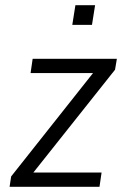

<svg xmlns="http://www.w3.org/2000/svg" viewBox="-20 -721 494 741"><path d="M17 0 23 -40 358 -463 356 -439H98L106 -494H431L424 -452L88 -29L92 -55H372L364 0ZM259 -625 271 -701H347L335 -625Z"/></svg>

Font: Nunito Sans 7pt Condensed Light
Style: Italic
Weight: 300
Width: 3
Italic angle: -9°
Designer: Vernon Adams
Foundry: Vernon Adams
Version: Version 3.101;gftools[0.9.27]